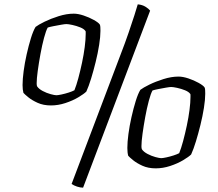

<svg xmlns="http://www.w3.org/2000/svg" viewBox="-20 -772 1004 885"><path d="M215 -286Q180 -286 153.5 -298Q127 -310 110 -324Q93 -338 88 -344Q86 -351 85 -360Q84 -369 84 -380Q84 -407 89 -444.5Q94 -482 103 -522Q112 -562 122.5 -596Q133 -630 144 -648Q157 -658 185.5 -672Q214 -686 250.5 -697.5Q287 -709 320 -709Q340 -709 365.5 -700.5Q391 -692 412.5 -680Q434 -668 440 -659Q442 -655 442.5 -647.5Q443 -640 443 -630Q443 -603 437 -565Q431 -527 421 -486.5Q411 -446 400 -410Q389 -374 378 -350Q367 -339 341 -323.5Q315 -308 281.5 -297Q248 -286 215 -286ZM240 -333Q247 -333 263.5 -336.5Q280 -340 297 -345.5Q314 -351 323 -356Q332 -378 341 -411.5Q350 -445 358 -482.5Q366 -520 370.5 -555Q375 -590 375 -615Q375 -621 375 -624.5Q375 -628 374 -629Q367 -639 349.5 -646Q332 -653 313.5 -657Q295 -661 286 -661Q279 -661 262 -658Q245 -655 227 -651.5Q209 -648 200 -645Q192 -631 183 -597.5Q174 -564 166.5 -523Q159 -482 154 -445.5Q149 -409 149 -388Q149 -383 149.5 -379.5Q150 -376 151 -374Q159 -362 177 -352.5Q195 -343 213.5 -338Q232 -333 240 -333ZM363 93Q350 93 335 88Q320 83 310 76L533 -513Q557 -575 573 -622Q589 -669 599.5 -701.5Q610 -734 615 -752Q636 -750 650.5 -741Q665 -732 672 -723ZM698 4Q663 4 636.5 -8Q610 -20 593 -34Q576 -48 571 -54Q569 -61 568 -70Q567 -79 567 -90Q567 -117 572 -154.5Q577 -192 586 -232Q595 -272 605.5 -306Q616 -340 627 -358Q640 -368 668.5 -382Q697 -396 733.5 -407.5Q770 -419 803 -419Q823 -419 848.5 -410.5Q874 -402 895.5 -390Q917 -378 923 -369Q925 -365 925.5 -357.5Q926 -350 926 -340Q926 -313 920 -275Q914 -237 904 -196.5Q894 -156 883 -120Q872 -84 861 -60Q850 -49 824 -33.5Q798 -18 764.5 -7Q731 4 698 4ZM723 -43Q730 -43 746.5 -46.5Q763 -50 780 -55.5Q797 -61 806 -66Q815 -88 824 -121.5Q833 -155 841 -192.5Q849 -230 853.5 -265Q858 -300 858 -325Q858 -331 858 -334.5Q858 -338 857 -339Q850 -349 832.5 -356Q815 -363 796.5 -367Q778 -371 769 -371Q762 -371 745 -368Q728 -365 710 -361.5Q692 -358 683 -355Q675 -341 666 -307.5Q657 -274 649.5 -233Q642 -192 637 -155.5Q632 -119 632 -98Q632 -93 632.5 -89.5Q633 -86 634 -84Q642 -72 660 -62.5Q678 -53 696.5 -48Q715 -43 723 -43Z"/></svg>

Font: Texturina Medium 12pt ExtraLight
Style: Italic
Weight: 250
Italic angle: -11°
Version: Version 1.002